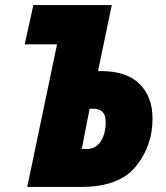

<svg xmlns="http://www.w3.org/2000/svg" viewBox="-20 -734 653 754"><path d="M300 0Q448 0 513.5 -80.5Q579 -161 579 -268Q579 -354 528 -404.5Q477 -455 375 -455H365L419 -714H111L77 -560H204L87 0ZM332 -307H347Q395 -307 395 -255Q395 -207 375 -178Q355 -149 322 -149H301Z"/></svg>

Font: Noto Sans Display SemiCondensed Black
Style: Italic
Weight: 900
Width: 4
Designer: Monotype Design team
Foundry: Monotype Imaging Inc.
Version: 1.000